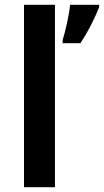

<svg xmlns="http://www.w3.org/2000/svg" viewBox="-20 -780 433 800"><path d="M209 0H80V-760H209ZM393 -750Q381 -719 360.5 -678.5Q340 -638 315 -600H241V-613Q250 -642 259.5 -685Q269 -728 272 -760H393Z"/></svg>

Font: Noto Sans Lisu SemiBold
Style: Regular
Weight: 600
Designer: Monotype Design Team. David Williams.
Foundry: Monotype Imaging Inc.
Version: Version 2.102; ttfautohint (v1.8.4.7-5d5b)